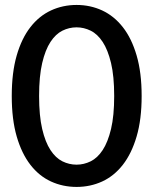

<svg xmlns="http://www.w3.org/2000/svg" viewBox="-20 -748 620 776"><path d="M552.5 -360Q552.5 -265.5 532.2 -196.5Q512 -127.5 476.5 -82Q441 -36.5 393 -14.5Q345 7.5 289.5 7.5Q234 7.5 186 -14.5Q138 -36.5 102.8 -82Q67.5 -127.5 47.5 -196.5Q27.5 -265.5 27.5 -360Q27.5 -454.5 47.5 -523.8Q67.5 -593 102.8 -638.2Q138 -683.5 186 -705.8Q234 -728 289.5 -728Q345 -728 393 -705.8Q441 -683.5 476.5 -638.2Q512 -593 532.2 -523.8Q552.5 -454.5 552.5 -360ZM441.5 -360Q441.5 -440 428.8 -493.2Q416 -546.5 395 -578.5Q374 -610.5 346.5 -624Q319 -637.5 289.5 -637.5Q259.5 -637.5 232.2 -624Q205 -610.5 184 -578.5Q163 -546.5 150.5 -493.2Q138 -440 138 -360Q138 -280 150.5 -226.8Q163 -173.5 184 -141.5Q205 -109.5 232.2 -96Q259.5 -82.5 289.5 -82.5Q319 -82.5 346.5 -96Q374 -109.5 395 -141.5Q416 -173.5 428.8 -226.8Q441.5 -280 441.5 -360Z"/></svg>

Font: Lato SemiBold
Style: Regular
Weight: 600
Designer: Lukasz Dziedzic with Adam Twardoch and Botio Nikoltchev
Foundry: tyPoland Lukasz Dziedzic
Version: Version 2.015; 2015-08-06; http://www.latofonts.com/